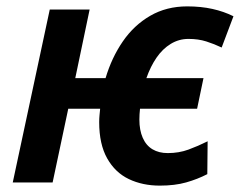

<svg xmlns="http://www.w3.org/2000/svg" viewBox="-20 -572 752 602"><path d="M481 10Q427 10 384 -10.5Q341 -31 316 -75.5Q291 -120 291 -189Q291 -200 292 -210.5Q293 -221 294 -231H194L145 0H20L136 -542H261L216 -327H311Q330 -391 365 -442Q400 -493 451 -522.5Q502 -552 567 -552Q610 -552 646 -544Q682 -536 712 -521L675 -423Q652 -434 627 -442Q602 -450 571 -450Q541 -450 515.5 -434.5Q490 -419 471 -391.5Q452 -364 439 -327H618L598 -231H419Q418 -221 417.5 -213.5Q417 -206 417 -197Q417 -164 427.5 -140Q438 -116 458 -104Q478 -92 506 -92Q541 -92 571 -103Q601 -114 631 -129L630 -26Q599 -10 563.5 0Q528 10 481 10Z"/></svg>

Font: Noto Sans Display SemiBold
Style: Italic
Weight: 600
Italic angle: -12°
Designer: Monotype Design Team
Foundry: Monotype Imaging Inc.
Version: Version 2.003